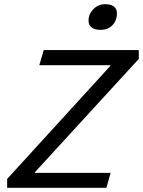

<svg xmlns="http://www.w3.org/2000/svg" viewBox="-20 -893 680 913"><path d="M486 0H14V-42L505 -580V-583H167L188 -655H640V-613L146 -74V-71H506ZM536 -830Q536 -795 514.5 -773Q493 -751 458 -751Q430 -751 415.5 -762.5Q401 -774 401 -795Q401 -826 424 -849.5Q447 -873 480 -873Q507 -873 521.5 -862Q536 -851 536 -830Z"/></svg>

Font: Intel One Mono
Style: Italic
Weight: 400
Italic angle: -16°
Monospace: yes
Designer: Fred Shallcrass
Foundry: Frere-Jones Type LLC
Version: Version 1.400;hotconv 1.1.0;makeotfexe 2.6.0;FJTRelease1.4